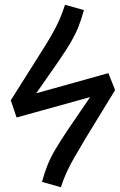

<svg xmlns="http://www.w3.org/2000/svg" viewBox="-20 -772 500 800"><path d="M250.9 -752.1 329.7 -729.9Q318.8 -690 306.3 -659Q293.8 -628.1 274.8 -595.5Q255.7 -563 224.7 -517.9L131 -383.4L431.5 -467.3L459.6 -396.7L336.8 -195.9Q309.8 -150.9 290.3 -116.9Q270.8 -82.9 257.3 -53.4Q243.8 -23.9 233.8 8.1L154.9 -14.1Q165.8 -54 178.3 -84.9Q190.8 -115.9 210.3 -148.9Q229.8 -181.9 259.7 -226.8L355.5 -367.4L49.1 -282.5L24.9 -354L147.9 -549Q176.9 -594.1 195.9 -627.6Q214.9 -661.1 227.9 -690.6Q240.9 -720.1 250.9 -752.1Z"/></svg>

Font: Fira Sans Variable
Style: Italic
Weight: 397
Italic angle: -8°
Designer: Carrois Corporate & Edenspiekermann AG
Foundry: Carrois Corporate GbR & Edenspiekermann AG
Version: Version 4.202